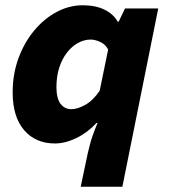

<svg xmlns="http://www.w3.org/2000/svg" viewBox="-20 -532 640 728"><path d="M286 176 313 48Q316 37 320 20Q324 3 331.5 -18.5Q339 -40 350 -66H346Q312 -29 269.5 -8.5Q227 12 188 12Q115 12 71.5 -38.5Q28 -89 28 -182Q28 -251 50 -311Q72 -371 109.5 -416Q147 -461 194.5 -486.5Q242 -512 294 -512Q342 -512 376 -495.5Q410 -479 426 -450H430L454 -500H580L444 176ZM250 -118Q274 -118 303.5 -134.5Q333 -151 358 -188L390 -344Q380 -364 360 -373Q340 -382 324 -382Q299 -382 275.5 -369Q252 -356 233.5 -332Q215 -308 204.5 -275Q194 -242 194 -202Q194 -159 209.5 -138.5Q225 -118 250 -118Z"/></svg>

Font: Source Code Pro ExtraLight Black
Style: Italic
Weight: 900
Italic angle: -11°
Monospace: yes
Version: Version 1.016;hotconv 1.0.116;makeotfexe 2.5.65601